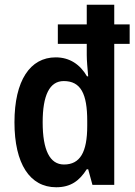

<svg xmlns="http://www.w3.org/2000/svg" viewBox="-20 -780 571 810"><path d="M217 10C278 10 315 -17 346 -66H352L370 0H462V-595H527V-677H462V-760H346V-677H224V-595H346V-548C346 -526 349 -491 352 -458H347C318 -508 274 -538 215 -538C107 -538 41 -440 41 -264C41 -89 106 10 217 10ZM250 -86C190 -86 160 -147 160 -264C160 -378 189 -438 249 -438C321 -438 348 -384 348 -270V-249C348 -138 318 -86 250 -86Z"/></svg>

Font: Noto Sans Arabic UI Cn SmBd
Style: Regular
Weight: 600
Width: 3
Designer: Monotype Design Team, Nadine Chahine and Nizar Qandah
Foundry: Monotype Imaging Inc.
Version: Version 2.010